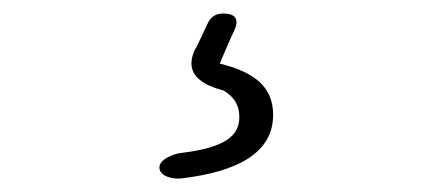

<svg xmlns="http://www.w3.org/2000/svg" viewBox="-20 -22 634 284"><path d="M321 35 327 22C334 6 328 -2 310 -2C300 -2 293 2 288 11L271 47L268 52C256 79 265 100 311 112C327 122 334 134 334 151C334 179 313 196 250 204C236 205 213 215 216 228C218 239 235 243 247 242C335 232 384 202 384 148C384 104 353 84 305 72Z"/></svg>

Font: GenSenRounded2 TW L
Style: Regular
Weight: 300
Version: Version 2.100;PS 2.1;hotconv 16.6.51;makeotf.lib2.5.65220 DE